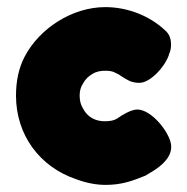

<svg xmlns="http://www.w3.org/2000/svg" viewBox="-20 -520 527 540"><path d="M277 0C320 0 350 -10 389 -26C400 -33 406 -36 409 -38C435 -54 466 -80 461 -114C456 -149 406 -212 366 -212C349 -212 324 -197 310 -187C299 -180 286 -179 274 -179C248 -179 226 -191 214 -214C207 -225 204 -237 204 -251C204 -264 207 -276 214 -286C220 -297 229 -306 240 -312C251 -319 263 -321 276 -321C286 -321 296 -320 303 -316C310 -313 317 -309 324 -304C330 -300 337 -296 345 -292C353 -289 361 -287 372 -287C405 -287 448 -338 456 -369C460 -378 461 -386 461 -395C461 -411 456 -425 444 -435C399 -477 337 -500 276 -500C184 -500 91 -441 49 -360C33 -329 25 -293 25 -251C25 -141 91 -51 194 -16C224 -5 251 0 277 0Z"/></svg>

Font: Periwinkle
Style: Bold
Weight: 700
Version: Version 2.001